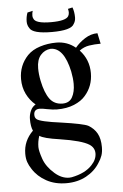

<svg xmlns="http://www.w3.org/2000/svg" viewBox="-56 -622 573 892"><g transform="rotate(-5 230.5 -176.0)"><path d="M211.9 -476.1Q122.1 -476.1 107.9 -503.9Q98.6 -517.6 98.6 -534.7Q98.6 -555.7 106 -576.2L130.9 -582Q127.4 -571.8 127.4 -558.6Q127.4 -552.2 130.4 -546.4Q138.2 -522 211.4 -522Q280.8 -522 293 -543Q297.4 -550.8 297.4 -560.5Q297.4 -567.4 294.9 -576.7L316.4 -581.5Q324.2 -560.5 324.2 -534.2Q324.2 -517.1 314.9 -503.9Q301.3 -476.1 211.9 -476.1ZM217.3 229.5Q165 229.5 124.8 207.5Q84.5 185.5 61.5 149.4Q49.8 131.8 44.2 115.5Q38.6 99.1 38.6 76.7Q38.6 17.1 83.5 -27.3Q74.2 -46.4 74.2 -81.5Q74.2 -101.6 82.3 -119.9Q90.3 -138.2 106.4 -147.5Q80.1 -169.4 64.7 -200.9Q49.3 -232.4 49.3 -270.5Q49.3 -334 92.3 -379.4Q114.7 -402.3 150.9 -413.8Q187 -425.3 227.1 -425.3Q277.8 -425.3 316.4 -393.6Q335 -416.5 362.8 -434.3Q390.6 -452.1 421.4 -452.1L432.1 -402.3Q403.3 -402.3 378.4 -398.4Q353.5 -394.5 332.5 -378.9Q375 -333.5 375 -270.5Q375 -210 336.9 -166.5Q317.9 -144 283.9 -129.9Q250 -115.7 203.6 -115.7Q185.5 -115.7 157.7 -121.1Q137.7 -125.5 123.5 -126Q96.2 -126 96.2 -99.6Q96.2 -86.4 105 -79.1Q120.6 -65.9 217.8 -53.2Q319.3 -38.6 341.8 -27.3Q368.7 -11.7 382.3 12.9Q396 37.6 396 76.7Q396 99.1 390.4 115.5Q384.8 131.8 373 149.4Q350.6 185.5 310.3 207.5Q270 229.5 217.3 229.5ZM231.9 -140.6Q263.7 -140.6 277.3 -165.3Q291 -189.9 291 -227.1Q291 -253.4 284.7 -285.2Q260.3 -398.9 198.2 -398.9Q170.4 -396.5 151.6 -375Q132.8 -353.5 132.8 -313.5Q132.8 -286.6 139.2 -254.9Q150.9 -198.2 172.1 -169.4Q193.4 -140.6 231.9 -140.6ZM232.9 205.1 244.1 204.1Q308.6 191.4 340.3 156.2Q363.8 131.3 363.8 102.5Q363.3 76.2 339.8 61Q305.7 39.1 204.1 23.4Q128.9 12.7 110.8 -1Q102.1 24.9 102.1 50.8Q102.1 68.8 115.2 106.7Q128.4 144.5 165.5 176.8Q197.8 205.1 232.9 205.1Z"/></g></svg>

Font: Quaaykop
Style: Regular
Weight: 400
Designer: Tup Wanders
Foundry: Free font, DO NOT SELL
Version: Version 1.00;July 31, 2023;FontCreator 11.5.0.2430 64-bit